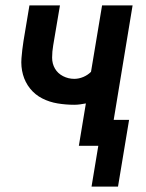

<svg xmlns="http://www.w3.org/2000/svg" viewBox="-20 -540 540 711"><path d="M319 151 344 0H272L298 -157Q287 -155 276.5 -153.5Q266 -152 255 -152Q224 -152 193.5 -157Q163 -162 136.5 -175.5Q110 -189 91.5 -212Q73 -235 65 -264Q57 -293 59.5 -324.5Q62 -356 67 -388L89 -520H202L177 -372Q173 -349 173 -326.5Q173 -304 183.5 -286Q194 -268 213.5 -258Q233 -248 255 -248Q272 -248 288.5 -255Q305 -262 317 -274L358 -520H471L401 -96H458L417 151Z"/></svg>

Font: Iosevka Oblique
Style: Bold
Weight: 700
Italic angle: -9°
Monospace: yes
Designer: Belleve Invis
Foundry: Belleve Invis
Version: Version 32.5.0; ttfautohint (v1.8.4)